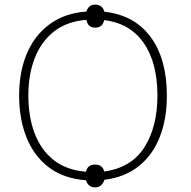

<svg xmlns="http://www.w3.org/2000/svg" viewBox="-20 -773 827 833"><path d="M393 40Q363 40 353 9Q257 2 192.5 -46.5Q128 -95 95.5 -175.5Q63 -256 63 -359Q63 -461 96.5 -540.5Q130 -620 195.5 -668Q261 -716 355 -723Q364 -753 393 -753Q424 -753 433 -722Q563 -708 633.5 -612.5Q704 -517 704 -358Q704 -258 673.5 -179.5Q643 -101 582.5 -52.5Q522 -4 433 7Q422 40 393 40ZM353 -28Q360 -59 392 -59Q425 -59 432 -29Q550 -45 606.5 -134Q663 -223 663 -358Q663 -501 603.5 -586.5Q544 -672 432 -686Q425 -653 393 -653Q361 -653 355 -687Q270 -680 214.5 -636.5Q159 -593 131 -521.5Q103 -450 103 -359Q103 -266 130.5 -194Q158 -122 213 -78.5Q268 -35 353 -28Z"/></svg>

Font: Noto Sans ExtraLight
Style: Regular
Weight: 200
Designer: Monotype Design Team
Foundry: Monotype Imaging Inc.
Version: Version 2.007